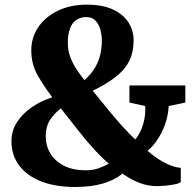

<svg xmlns="http://www.w3.org/2000/svg" viewBox="-20 -772 807 804"><path d="M756 -414V-342.5L686.5 -328Q684 -285 670.2 -248.5Q656.5 -212 637.2 -184.2Q618 -156.5 598 -140.5Q611.5 -128.5 628 -116.5Q644.5 -104.5 662.8 -94.2Q681 -84 700 -77.2Q719 -70.5 737 -69V-9.5Q729.5 -3.5 710 0.2Q690.5 4 670.2 5.8Q650 7.5 639.5 7.5Q598 7.5 562 -7Q526 -21.5 493 -45Q459.5 -17.5 410 -3.2Q360.5 11 294.5 11Q212.5 11 152.8 -12.2Q93 -35.5 60.5 -78.5Q28 -121.5 28 -181Q28 -225.5 51.8 -261.5Q75.5 -297.5 114.5 -324Q153.5 -350.5 199 -364.5Q166.5 -407 138.8 -454.5Q111 -502 111 -561.5Q111 -614.5 140 -657.8Q169 -701 221.8 -726.8Q274.5 -752.5 343.5 -752.5Q411 -752.5 454.5 -731.5Q498 -710.5 518.8 -676.8Q539.5 -643 539.5 -604Q539.5 -553 520.8 -516Q502 -479 464.2 -449.8Q426.5 -420.5 368.5 -392Q404.5 -347.5 435 -310.2Q465.5 -273 492.8 -242.8Q520 -212.5 546.5 -188Q562.5 -208 572 -231Q581.5 -254 585.5 -278.8Q589.5 -303.5 588 -328L522 -342.5V-414ZM264 -592Q264 -559.5 275.2 -530.8Q286.5 -502 302.8 -478.2Q319 -454.5 333.5 -436.5Q362 -461.5 377.8 -488.5Q393.5 -515.5 400 -544.2Q406.5 -573 406.5 -604.5Q406.5 -623 401 -645.5Q395.5 -668 381.2 -684.2Q367 -700.5 341.5 -700.5Q316.5 -700.5 299 -688.2Q281.5 -676 272.8 -651.8Q264 -627.5 264 -592ZM339.5 -59Q369 -59 393.2 -67.5Q417.5 -76 436 -87Q409.5 -108.5 383.5 -136.5Q357.5 -164.5 332 -195.5Q306.5 -226.5 282.2 -258Q258 -289.5 235 -318Q210 -300 190.8 -271.8Q171.5 -243.5 171.5 -199.5Q171.5 -162 190.5 -130Q209.5 -98 246.8 -78.5Q284 -59 339.5 -59Z"/></svg>

Font: Merriweather 28pt Black
Style: Regular
Weight: 900
Version: Version 2.100